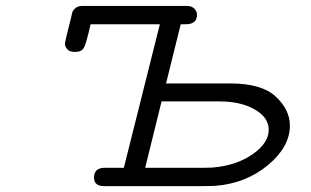

<svg xmlns="http://www.w3.org/2000/svg" viewBox="-20 -631 1056 651"><path d="M200.2 -482.9Q200.2 -489.7 222.2 -576.2Q224.1 -585.9 226.1 -591.6Q228 -597.2 236.6 -604Q245.1 -610.8 257.8 -610.8H613.8Q629.9 -610.8 638.9 -601.8Q647.9 -592.8 647.9 -581.1Q647.9 -548.8 609.9 -548.8H592.8L543 -348.1H761.2Q867.2 -348.1 915 -303.5Q962.9 -258.8 962.9 -205.1Q962.9 -133.3 888.9 -71.5Q814.9 -9.8 711.9 -1Q696.8 0 667 0H333Q298.8 0 298.8 -28.8Q298.8 -61 333 -62H399.9L522 -548.8H287.1Q272.9 -484.9 264.9 -470Q256.8 -455.1 236.8 -455.1H232.9Q215.8 -455.1 208 -464.1Q200.2 -473.1 200.2 -482.9ZM472.2 -62H655.8Q685.5 -62 702.1 -63Q781.2 -69.8 836.2 -107.9Q891.1 -146 891.1 -190.9Q891.1 -232.9 843.5 -260Q795.9 -287.1 725.1 -287.1H527.8Z"/></svg>

Font: CMU Typewriter Text Variable Width
Style: Italic
Weight: 500
Italic angle: -14.04°
Version: Version 0.7.0